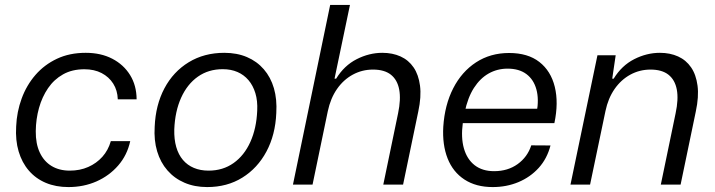

<svg xmlns="http://www.w3.org/2000/svg" viewBox="-20 -749 2901 779"><path d="M257.6 10Q206.4 10 165.7 -7.2Q125 -24.4 97 -56.9Q69 -89.3 55.6 -134.6Q42.1 -180 45.6 -236.3Q48.1 -295.4 67.9 -349.3Q87.6 -403.1 123.8 -444.9Q160 -486.6 211.1 -510.6Q262.1 -534.7 327.7 -534.7Q389.3 -534.7 435.4 -510.8Q481.6 -486.9 507.8 -444.5Q534 -402.1 534.3 -346.1H457.9Q456.7 -382.4 439.4 -409.7Q422.1 -437 392.3 -452.5Q362.4 -468 322.4 -468Q272.7 -468 236 -447.4Q199.3 -426.9 175 -391.3Q150.7 -355.7 138.2 -310.9Q125.7 -266.1 125.1 -217Q124.6 -165.7 141.5 -129.9Q158.4 -94.1 189.4 -75.4Q220.4 -56.7 263.1 -56.7Q304.6 -56.7 338.1 -71.6Q371.6 -86.4 395.4 -112.9Q419.1 -139.4 429.7 -176.4H508.4Q495.9 -119.3 459.6 -77.6Q423.4 -35.9 371.4 -12.9Q319.4 10 257.6 10Z M820.6 10Q769.4 10 728.6 -7.6Q687.7 -25.1 659.4 -57.6Q631 -90 617.6 -135Q604.1 -180 607.6 -234.9Q611.3 -323 647.1 -390.6Q683 -458.1 745.6 -496.4Q808.3 -534.7 890.1 -534.7Q941.3 -534.7 981.8 -517.5Q1022.3 -500.3 1050.3 -468Q1078.3 -435.7 1091.4 -390.9Q1104.4 -346 1101 -290.4Q1097.3 -202 1061.1 -134.3Q1024.9 -66.6 963.2 -28.3Q901.6 10 820.6 10ZM826.3 -56.7Q884.3 -56.7 927.6 -87.4Q970.9 -118 995.7 -173Q1020.6 -228 1023.6 -300.1Q1025.6 -339.9 1016.1 -371.1Q1006.6 -402.3 988.1 -423.9Q969.6 -445.6 943.4 -456.9Q917.1 -468.3 883.7 -468.3Q826 -468.3 782.9 -438Q739.9 -407.7 715 -352.7Q690.1 -297.7 687.1 -224.1Q686.1 -183.7 695.1 -152.5Q704.1 -121.3 722.3 -100Q740.4 -78.7 766.8 -67.7Q793.1 -56.7 826.3 -56.7Z M1168.6 0 1319.6 -729H1399.9L1337.3 -429.9H1343.9Q1376.4 -483.1 1427.2 -508.9Q1478 -534.7 1531.3 -534.7Q1572.6 -534.7 1605.1 -520Q1637.7 -505.3 1658 -475.6Q1678.3 -446 1684.1 -401.5Q1690 -357 1677.1 -296.7L1615.4 0H1535.1L1595.1 -289.1Q1607.1 -346.3 1599.7 -385.6Q1592.3 -425 1566 -445.9Q1539.7 -466.7 1493.4 -466.7Q1449.3 -466.7 1411.4 -446.2Q1373.6 -425.7 1347.3 -387.9Q1321 -350 1310 -297.9L1248.1 0Z M1979 10Q1911.2 10 1864.4 -20.6Q1817.7 -51.2 1796 -106.3Q1774.3 -161.5 1778.5 -234.7Q1784.3 -323.3 1818.8 -390.7Q1853.2 -458 1911.4 -496Q1969.7 -534 2045.5 -534Q2121.7 -534 2168.3 -497.6Q2215 -461.2 2230.9 -396.8Q2246.8 -332.3 2229.3 -249.5H1857.7Q1849.8 -190.8 1862.2 -146.9Q1874.7 -103 1905.8 -78.7Q1937 -54.5 1984.7 -54.5Q2040.3 -54.5 2080.2 -83.2Q2120.2 -112 2135.5 -159.3L2213.5 -158.8Q2199.8 -105.5 2165.7 -67.8Q2131.5 -30.2 2083.4 -10.1Q2035.3 10 1979 10ZM1865.3 -293.2 1854.2 -307.7H2170.3L2157.5 -292.8Q2167.3 -346.2 2156.3 -386.3Q2145.3 -426.3 2115.8 -448.4Q2086.2 -470.5 2039.5 -470.5Q1997.7 -470.5 1962.8 -450.9Q1928 -431.3 1902.8 -392.2Q1877.7 -353 1865.3 -293.2Z M2294.6 0 2404 -524.7H2478L2464 -429.9H2469.9Q2502.4 -483.1 2553.2 -508.9Q2604 -534.7 2657.3 -534.7Q2698.6 -534.7 2731.1 -520Q2763.7 -505.3 2784 -475.6Q2804.3 -446 2810.1 -401.5Q2816 -357 2803.1 -296.7L2741.4 0H2661.1L2721.1 -289.1Q2733.4 -346.3 2726 -385.6Q2718.6 -425 2692.1 -445.9Q2665.7 -466.7 2619.4 -466.7Q2575.3 -466.7 2537.4 -446.1Q2499.6 -425.4 2473.4 -387.7Q2447.3 -350 2436.6 -298.7L2374.1 0Z"/></svg>

Font: Mona Sans ExtraLight
Style: Italic
Weight: 200
Italic angle: -11.6951°
Designer: Deni Anggara
Foundry: GitHub
Version: Version 2.000